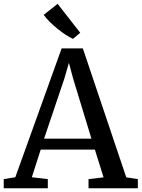

<svg xmlns="http://www.w3.org/2000/svg" viewBox="-27 -1008 758 1028"><path d="M55 -59 303 -749H416.5L649 -58.5L711 -49V0H447V-49L527.5 -58.5L481 -207H191L143.5 -59L229 -49V0H-7V-49ZM462.5 -265.5 364 -589 342 -671.5 317.5 -587 209 -265.5ZM363.5 -800Q345.5 -808 324 -822.2Q302.5 -836.5 280.5 -854.2Q258.5 -872 239.2 -891.2Q220 -910.5 207 -928.5L281.5 -987.5L402.5 -832.5L364 -800Z"/></svg>

Font: Merriweather 20pt
Style: Regular
Weight: 400
Version: Version 2.100